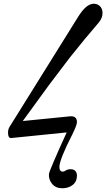

<svg xmlns="http://www.w3.org/2000/svg" viewBox="-20 -737 569 1028"><path d="M242 195Q244 176 337 -28L41 2Q23 4 23 -27Q23 -43 30 -56L399 -648Q442 -717 482 -717Q502 -717 515.5 -703.5Q529 -690 529 -666.5Q529 -643 511 -619L435 -529L354 -429L241 -280L102 -89L353 -114Q392 -118 392 -83Q392 -68 368 -19Q298 118 298 157Q298 182 317 182Q322 182 332.5 175.5Q343 169 358.5 169Q374 169 383 178Q392 187 392 203Q392 235 369.5 253Q347 271 313 271Q279 271 259.5 248Q240 225 242 195Z"/></svg>

Font: GFS Didot
Style: Regular
Weight: 400
Designer: Takis Katsoulidis and George D. Matthiopoulos
Foundry: Takis Katsoulidis and George D. Matthiopoulos
Version: Version 1.0